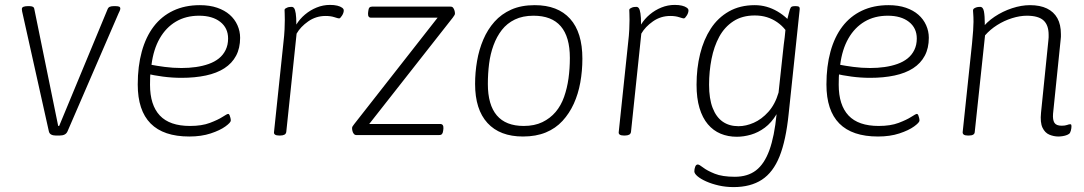

<svg xmlns="http://www.w3.org/2000/svg" viewBox="-20 -550 4416 782"><path d="M207 2Q196 2 188.5 -2Q181 -6 179 -15L72 -495Q71 -498 70 -504Q69 -510 69 -513Q69 -520 76 -522.5Q83 -525 93 -525H100Q108 -525 113.5 -522.5Q119 -520 120 -512L217 -37H221L418 -512Q421 -520 427.5 -522.5Q434 -525 443 -525H450Q460 -525 465 -523Q470 -521 470 -515Q470 -511 467.5 -505.5Q465 -500 463 -496L255 -15Q251 -6 243 -2Q235 2 223 2Z M751 6Q646 6 593.5 -47Q541 -100 541 -206Q541 -280 557.5 -340Q574 -400 606 -442Q638 -484 685.5 -506.5Q733 -529 794 -529Q834 -529 864.5 -518.5Q895 -508 915.5 -490Q936 -472 947 -447.5Q958 -423 958 -396Q958 -354 941.5 -323Q925 -292 894 -272Q863 -252 818.5 -242.5Q774 -233 719 -233Q681 -233 643.5 -238Q606 -243 577 -250L594 -263Q592 -249 591.5 -234.5Q591 -220 591 -205Q591 -122 631 -79.5Q671 -37 754 -37Q802 -37 835 -49.5Q868 -62 886.5 -74Q905 -86 909 -86Q913 -86 915 -81Q917 -76 918.5 -70Q920 -64 920 -59Q920 -51 898 -35Q876 -19 838 -6.5Q800 6 751 6ZM719 -273Q750 -273 778 -277Q806 -281 830 -289.5Q854 -298 871.5 -312Q889 -326 899 -346.5Q909 -367 909 -393Q909 -436 877 -461Q845 -486 791 -486Q737 -486 696.5 -462Q656 -438 630.5 -393.5Q605 -349 597 -286Q617 -282 650.5 -277.5Q684 -273 719 -273Z M1117 2Q1106 2 1100.5 -1.5Q1095 -5 1096 -12L1134 -373Q1138 -407 1139 -430.5Q1140 -454 1140 -469Q1140 -487 1139.5 -495.5Q1139 -504 1139 -509Q1139 -513 1142 -515Q1145 -517 1149.5 -519Q1154 -521 1159 -521.5Q1164 -522 1168 -522Q1174 -522 1178 -516.5Q1182 -511 1184.5 -495.5Q1187 -480 1187 -450Q1201 -473 1222.5 -491Q1244 -509 1270 -519.5Q1296 -530 1324 -530Q1341 -530 1353.5 -527Q1366 -524 1373.5 -518.5Q1381 -513 1380 -506Q1380 -502 1378 -496.5Q1376 -491 1373 -486.5Q1370 -482 1367 -478.5Q1364 -475 1361 -475Q1357 -475 1342 -480Q1327 -485 1306 -485Q1267 -485 1235.5 -463Q1204 -441 1188 -413L1146 -13Q1145 -5 1138.5 -1.5Q1132 2 1121 2Z M1431 0Q1425 0 1421 -5Q1417 -10 1415.5 -16.5Q1414 -23 1414 -28Q1414 -33 1416.5 -36Q1419 -39 1423 -45L1785 -507L1789 -478H1491Q1478 -478 1479 -496L1480 -505Q1481 -515 1484.5 -519Q1488 -523 1495 -523H1815Q1822 -523 1825.5 -518.5Q1829 -514 1831 -507.5Q1833 -501 1833 -495Q1833 -491 1830.5 -487.5Q1828 -484 1824 -478L1461 -16L1458 -45H1773Q1787 -45 1786 -27L1785 -18Q1784 -9 1780.5 -4.5Q1777 0 1769 0Z M2110 6Q2016 6 1965.5 -49Q1915 -104 1915 -208Q1915 -255 1923 -301.5Q1931 -348 1948.5 -389Q1966 -430 1994 -461.5Q2022 -493 2062.5 -511Q2103 -529 2158 -529Q2252 -529 2302 -473.5Q2352 -418 2352 -311Q2352 -261 2343.5 -214Q2335 -167 2317 -127.5Q2299 -88 2271 -57.5Q2243 -27 2203 -10.5Q2163 6 2110 6ZM2113 -37Q2157 -37 2189 -52.5Q2221 -68 2243 -94Q2265 -120 2277.5 -155.5Q2290 -191 2295.5 -231Q2301 -271 2301 -314Q2301 -400 2264 -443Q2227 -486 2153 -486Q2109 -486 2077 -470.5Q2045 -455 2024 -428Q2003 -401 1990 -365.5Q1977 -330 1972 -290Q1967 -250 1967 -208Q1967 -123 2003.5 -80Q2040 -37 2113 -37Z M2521 2Q2510 2 2504.5 -1.5Q2499 -5 2500 -12L2538 -373Q2542 -407 2543 -430.5Q2544 -454 2544 -469Q2544 -487 2543.5 -495.5Q2543 -504 2543 -509Q2543 -513 2546 -515Q2549 -517 2553.5 -519Q2558 -521 2563 -521.5Q2568 -522 2572 -522Q2578 -522 2582 -516.5Q2586 -511 2588.5 -495.5Q2591 -480 2591 -450Q2605 -473 2626.5 -491Q2648 -509 2674 -519.5Q2700 -530 2728 -530Q2745 -530 2757.5 -527Q2770 -524 2777.5 -518.5Q2785 -513 2784 -506Q2784 -502 2782 -496.5Q2780 -491 2777 -486.5Q2774 -482 2771 -478.5Q2768 -475 2765 -475Q2761 -475 2746 -480Q2731 -485 2710 -485Q2671 -485 2639.5 -463Q2608 -441 2592 -413L2550 -13Q2549 -5 2542.5 -1.5Q2536 2 2525 2Z M2968 212Q2936 212 2907.5 205.5Q2879 199 2856.5 189Q2834 179 2821 168Q2808 157 2808 148Q2808 138 2811.5 129Q2815 120 2822 120Q2828 120 2844 132.5Q2860 145 2891 157.5Q2922 170 2973 170Q3025 170 3059 144Q3093 118 3113.5 62Q3134 6 3143 -85Q3122 -50 3095 -30Q3068 -10 3038.5 -1.5Q3009 7 2981 7Q2945 7 2915 -5.5Q2885 -18 2863 -44Q2841 -70 2829 -110Q2817 -150 2817 -205Q2817 -272 2831.5 -330.5Q2846 -389 2875 -433.5Q2904 -478 2949 -503.5Q2994 -529 3054 -529Q3079 -529 3102 -522.5Q3125 -516 3146.5 -503.5Q3168 -491 3187 -473Q3189 -482 3192 -493Q3195 -504 3197 -511Q3200 -520 3204 -522.5Q3208 -525 3217 -525H3222Q3232 -525 3235 -521.5Q3238 -518 3237 -511L3192 -85Q3181 22 3155 87Q3129 152 3083 182Q3037 212 2968 212ZM2988 -36Q3018 -36 3050 -50Q3082 -64 3109.5 -94.5Q3137 -125 3151 -173L3172 -367Q3174 -383 3176 -398Q3178 -413 3179 -428Q3165 -446 3145.5 -459.5Q3126 -473 3103.5 -480Q3081 -487 3054 -487Q3003 -487 2967 -463.5Q2931 -440 2909.5 -400.5Q2888 -361 2878 -310Q2868 -259 2868 -205Q2868 -148 2882.5 -110.5Q2897 -73 2923.5 -54.5Q2950 -36 2988 -36Z M3556 6Q3451 6 3398.5 -47Q3346 -100 3346 -206Q3346 -280 3362.5 -340Q3379 -400 3411 -442Q3443 -484 3490.5 -506.5Q3538 -529 3599 -529Q3639 -529 3669.5 -518.5Q3700 -508 3720.5 -490Q3741 -472 3752 -447.5Q3763 -423 3763 -396Q3763 -354 3746.5 -323Q3730 -292 3699 -272Q3668 -252 3623.5 -242.5Q3579 -233 3524 -233Q3486 -233 3448.5 -238Q3411 -243 3382 -250L3399 -263Q3397 -249 3396.5 -234.5Q3396 -220 3396 -205Q3396 -122 3436 -79.5Q3476 -37 3559 -37Q3607 -37 3640 -49.5Q3673 -62 3691.5 -74Q3710 -86 3714 -86Q3718 -86 3720 -81Q3722 -76 3723.5 -70Q3725 -64 3725 -59Q3725 -51 3703 -35Q3681 -19 3643 -6.5Q3605 6 3556 6ZM3524 -273Q3555 -273 3583 -277Q3611 -281 3635 -289.5Q3659 -298 3676.5 -312Q3694 -326 3704 -346.5Q3714 -367 3714 -393Q3714 -436 3682 -461Q3650 -486 3596 -486Q3542 -486 3501.5 -462Q3461 -438 3435.5 -393.5Q3410 -349 3402 -286Q3422 -282 3455.5 -277.5Q3489 -273 3524 -273Z M4291 6Q4272 6 4254 -1.5Q4236 -9 4226 -30Q4216 -51 4220 -91L4250 -386Q4251 -392 4251 -398Q4251 -404 4251 -408Q4251 -448 4230 -467Q4209 -486 4162 -486Q4134 -486 4102 -476Q4070 -466 4041.5 -448Q4013 -430 3992 -406L3950 -12Q3949 2 3926 2H3922Q3910 2 3905 -2Q3900 -6 3901 -13L3939 -373Q3942 -402 3943.5 -425.5Q3945 -449 3945 -461Q3945 -481 3944 -492Q3943 -503 3943 -507Q3943 -512 3946 -514.5Q3949 -517 3954 -519Q3959 -521 3963.5 -521.5Q3968 -522 3972 -522Q3984 -522 3987.5 -503.5Q3991 -485 3991 -453Q3991 -442 3989.5 -432Q3988 -422 3985 -413L3976 -430Q3998 -460 4031 -482Q4064 -504 4102 -516.5Q4140 -529 4175 -529Q4216 -529 4244 -515.5Q4272 -502 4286.5 -476Q4301 -450 4301 -411Q4301 -406 4301 -400Q4301 -394 4300 -389L4269 -87Q4267 -62 4274.5 -50Q4282 -38 4304 -38Q4318 -38 4326 -41Q4334 -44 4339 -44Q4342 -44 4343 -42Q4344 -40 4344 -37Q4344 -33 4343.5 -28Q4343 -23 4341.5 -18Q4340 -13 4338 -9Q4335 -4 4326.5 -0.5Q4318 3 4308 4.5Q4298 6 4291 6Z"/></svg>

Font: Asap ExtraLight
Style: Italic
Weight: 250
Italic angle: -6°
Version: Version 3.001